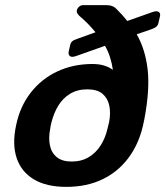

<svg xmlns="http://www.w3.org/2000/svg" viewBox="-20 -720 646 750"><path d="M239 10Q161 10 112 -19.5Q63 -49 45 -103Q27 -157 43 -231Q58 -304 100 -358Q142 -412 204 -441Q266 -470 341 -470Q367 -470 386.5 -464Q406 -458 421 -447Q417 -474 409.5 -497.5Q402 -521 390 -541L277 -501Q268 -498 263 -498Q255 -498 251 -503Q247 -508 248 -517L253 -539Q255 -552 261.5 -558Q268 -564 281 -568L353 -594Q340 -610 324 -626.5Q308 -643 290 -658Q283 -665 281 -670Q279 -675 280 -679Q282 -688 289 -694Q296 -700 305 -700H393Q408 -700 417.5 -696.5Q427 -693 433 -687Q445 -675 456 -663Q467 -651 477 -638L576 -673Q585 -676 590 -676Q598 -676 602.5 -671Q607 -666 605 -657L600 -635Q598 -623 592 -617Q586 -611 572 -606L514 -586Q547 -529 556.5 -450.5Q566 -372 544 -255Q542 -248 541 -241Q540 -234 538 -227Q521 -155 480.5 -101.5Q440 -48 379 -19Q318 10 239 10ZM260 -89Q298 -89 326.5 -106Q355 -123 373.5 -152.5Q392 -182 400 -218Q402 -225 403 -230Q404 -235 406 -242Q413 -278 407 -307Q401 -336 380.5 -353.5Q360 -371 321 -371Q282 -371 253.5 -353.5Q225 -336 207.5 -307Q190 -278 181 -242Q179 -234 178 -229Q177 -224 176 -217Q169 -181 175 -152Q181 -123 202 -106Q223 -89 260 -89Z"/></svg>

Font: Rubik Light Medium
Style: Italic
Weight: 500
Italic angle: -12°
Version: Version 2.104